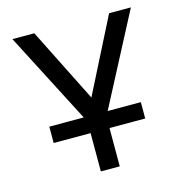

<svg xmlns="http://www.w3.org/2000/svg" viewBox="-99 -740 785 829"><g transform="rotate(-15 294.0 -325.0)"><path d="M85.9 -244.2V-171.1H495V-244.2ZM250.9 -222.6V0H335.4V-222.4L559.4 -650.5H462L294 -318.7L127.7 -650.5H29.9Z"/></g></svg>

Font: Overused Grotesk Light
Style: Regular
Weight: 300
Designer: RandomMaerks
Version: Version 0.005